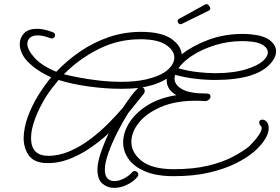

<svg xmlns="http://www.w3.org/2000/svg" viewBox="-20 -747 1363 934"><path d="M535 167Q503 167 478.5 146.5Q454 126 454 77Q454 45 469.5 -1.5Q485 -48 509 -99Q467 -60 417 -26Q367 8 312 28.5Q257 49 200 46Q144 43 119.5 8Q95 -27 95 -76Q96 -126 115.5 -179.5Q135 -233 166 -283Q197 -333 229 -371Q157 -403 114 -448Q95 -468 85.5 -490Q76 -512 76 -532Q76 -563 97 -585Q118 -607 160 -607Q193 -607 235 -591Q248 -587 248 -576Q248 -570 243.5 -565Q239 -560 232 -560Q226 -560 223 -562Q188 -575 164 -575Q139 -575 126 -563.5Q113 -552 113 -534Q113 -505 148 -466Q183 -427 254 -398Q305 -452 369 -496Q433 -540 508 -566Q583 -592 666 -592Q763 -592 811.5 -559.5Q860 -527 864 -483Q865 -483 867 -485Q918 -525 994.5 -553.5Q1071 -582 1161 -582Q1171 -582 1181 -581.5Q1191 -581 1201 -580Q1264 -574 1293.5 -550.5Q1323 -527 1323 -498Q1323 -465 1290 -431.5Q1257 -398 1197 -379Q1164 -369 1120.5 -363.5Q1077 -358 1029 -358Q980 -358 929.5 -364Q879 -370 832 -383Q829 -374 829 -365Q829 -334 866 -313Q903 -292 985 -292Q1004 -292 1004 -277Q1004 -270 997.5 -263.5Q991 -257 980 -255Q968 -256 956.5 -256.5Q945 -257 934 -257Q833 -257 762.5 -226.5Q692 -196 655.5 -150Q619 -104 619 -57Q619 -4 669.5 36Q720 76 826 76Q920 76 990 59.5Q1060 43 1110 17Q1160 -9 1192 -35Q1197 -40 1212 -56Q1227 -72 1240 -91.5Q1253 -111 1253 -124Q1253 -130 1250 -133Q1241 -142 1241 -151Q1241 -165 1257 -165Q1267 -165 1277 -155Q1287 -145 1287 -124Q1287 -103 1275.5 -81Q1264 -59 1247.5 -40.5Q1231 -22 1217 -10Q1181 21 1126.5 48Q1072 75 997.5 92.5Q923 110 825 110Q741 110 686.5 87Q632 64 605.5 26.5Q579 -11 579 -54Q579 -102 609 -150Q639 -198 697 -234.5Q755 -271 838 -284Q810 -300 799.5 -321Q789 -342 791 -364Q773 -353 750.5 -343.5Q728 -334 701 -328L673 -322Q684 -317 684 -305Q684 -299 681 -293Q675 -286 659.5 -266Q644 -246 615 -211L606 -200Q577 -155 550.5 -102.5Q524 -50 507 -2Q490 46 490 78Q490 109 503.5 121.5Q517 134 536 134Q559 134 583.5 121Q608 108 622 92Q628 85 635 85Q642 85 647.5 90Q653 95 653 102Q653 108 649 113Q629 137 597.5 152Q566 167 535 167ZM572 -349Q638 -349 692 -361Q763 -378 795.5 -407Q828 -436 828 -467Q828 -499 793 -525Q758 -551 693 -555Q686 -556 678 -556Q670 -556 662 -556Q554 -556 459 -508Q364 -460 291 -386Q292 -386 292.5 -385.5Q293 -385 294 -385Q322 -378 366.5 -369.5Q411 -361 464.5 -355Q518 -349 572 -349ZM1029 -391Q1117 -391 1180 -411Q1234 -428 1258.5 -450Q1283 -472 1283 -492Q1283 -512 1260.5 -527Q1238 -542 1197 -545Q1188 -546 1178.5 -546.5Q1169 -547 1160 -547Q1090 -547 1027 -527.5Q964 -508 917.5 -478Q871 -448 848 -415Q849 -414 851 -414Q893 -402 939 -396.5Q985 -391 1029 -391ZM215 11Q268 11 320.5 -12Q373 -35 421 -71.5Q469 -108 509 -148.5Q549 -189 578 -223Q598 -253 616 -277.5Q634 -302 650 -317Q652 -319 653 -319Q634 -317 613 -316Q592 -315 569 -315Q493 -315 410.5 -326.5Q328 -338 265 -358Q249 -339 234 -319.5Q219 -300 206 -280Q171 -224 151 -170.5Q131 -117 131 -76Q131 11 215 11ZM857 -629Q853 -630 849.5 -632.5Q846 -635 844 -643V-645Q844 -649 846 -651Q848 -653 850 -655L978 -725Q981 -727 987 -727Q992 -726 997.5 -718.5Q1003 -711 1003 -706Q1003 -698 993 -694L863 -630Q861 -629 857 -629Z"/></svg>

Font: Meow Script
Style: Regular
Weight: 400
Designer: Robert E. Leuschke
Foundry: Robert E. Leuschke
Version: Version 1.010; ttfautohint (v1.8.3)